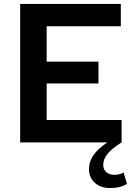

<svg xmlns="http://www.w3.org/2000/svg" viewBox="-20 -720 688 971"><path d="M622 210Q589 231 537 231Q489 231 459.5 204.5Q430 178 430 135Q430 98 452 65.5Q474 33 523 0H82V-700H591V-587H216V-408H478V-298H216V-113H595V0Q547 30 524.5 57.5Q502 85 502 113Q502 137 517.5 150.5Q533 164 558 164Q572 164 584.5 161Q597 158 605 152Z"/></svg>

Font: Red Hat Text SemiBold
Style: Regular
Weight: 600
Designer: Pentagram, MCKL
Foundry: MCKL
Version: Version 1.030